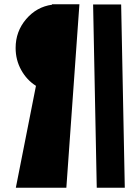

<svg xmlns="http://www.w3.org/2000/svg" viewBox="-20 -740 655 897"><path d="M223 -720H351L290 137H54L148 -339Q105 -366 79 -413Q53 -460 53 -516Q53 -593 102 -650.5Q151 -708 223 -718ZM546 -719 563 137H432L415 -719Z"/></svg>

Font: OpenDyslexic
Style: Bold
Weight: 800
Designer: Abbie Gonzalez
Version: Version 0.920;hotconv 1.0.109;makeotfexe 2.5.65596